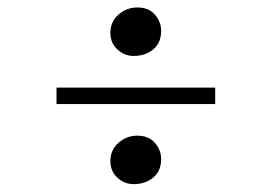

<svg xmlns="http://www.w3.org/2000/svg" viewBox="-20 -532 709 501"><path d="M328.5 -386Q305 -386 286.5 -402.8Q268 -419.5 268 -446.5Q268 -475 289 -493.8Q310 -512.5 338.5 -512.5Q368 -512.5 384.2 -493.8Q400.5 -475 400.5 -451.5Q400.5 -420.5 380 -403.2Q359.5 -386 328.5 -386ZM541.5 -303.5V-260.5H127.5V-303.5ZM268 -112Q268 -140.5 289 -159.2Q310 -178 338.5 -178Q368 -178 384.2 -159.2Q400.5 -140.5 400.5 -117Q400.5 -86 380 -68.8Q359.5 -51.5 328.5 -51.5Q305 -51.5 286.5 -68.2Q268 -85 268 -112Z"/></svg>

Font: Merriweather 144pt Light
Style: Regular
Weight: 300
Version: Version 2.100